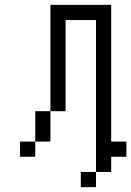

<svg xmlns="http://www.w3.org/2000/svg" viewBox="-20 -645 540 790"><path d="M437.5 -62.5H500V0H437.5V62.5H375V-562.5H250V-187.5H187.5V-625H437.5ZM62.5 -62.5H125V0H62.5ZM125 -187.5H187.5V-62.5H125ZM312.5 62.5H375V125H312.5Z"/></svg>

Font: 寒蝉点阵体 16px
Style: Regular
Weight: 400
Designer: Designed by Warren2060
Foundry: ChillType
Version: Version 1.000